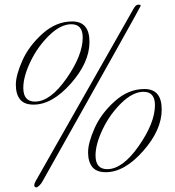

<svg xmlns="http://www.w3.org/2000/svg" viewBox="-20 -721 752 824"><path d="M162 58Q158 66 149.5 74.5Q141 83 136 83Q127 83 127 73Q127 67 133.5 55.5Q140 44 342.5 -312.5Q545 -669 554 -685Q563 -701 573.5 -701Q584 -701 584 -696.5Q584 -692 162 58ZM124 -272Q84 -272 66 -294.5Q48 -317 48 -357.5Q48 -398 76 -461Q104 -524 162.5 -576.5Q221 -629 290 -629Q364 -629 364 -541Q364 -453 284 -362.5Q204 -272 124 -272ZM286 -617Q240 -617 190.5 -568.5Q141 -520 110.5 -456Q80 -392 80 -344Q80 -285 130 -285Q196 -285 265.5 -384.5Q335 -484 335 -560Q335 -617 286 -617ZM434 18Q394 18 376 -4.5Q358 -27 358 -67.5Q358 -108 386 -171Q414 -234 472.5 -286.5Q531 -339 600 -339Q674 -339 674 -251Q674 -163 594 -72.5Q514 18 434 18ZM596 -327Q550 -327 500.5 -278.5Q451 -230 420.5 -166Q390 -102 390 -54Q390 5 440 5Q506 5 575.5 -94.5Q645 -194 645 -270Q645 -327 596 -327Z"/></svg>

Font: Mr De Haviland
Style: Regular
Weight: 400
Designer: Alejandro Paul
Foundry: Alejandro Paul
Version: Version 1.000